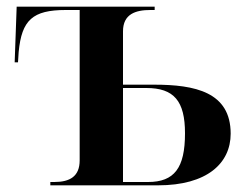

<svg xmlns="http://www.w3.org/2000/svg" viewBox="-20 -556 748 576"><path d="M131 0H454C601 0 672 -66 672 -155C672 -280 565 -302 442 -302H349V-462C349 -514 387 -526 431 -526H444V-536H30L24 -369H34L36 -400C45 -496 78 -526 177 -526H219V-75C219 -27 190 -10 143 -10H131ZM424 -10H349V-292H419C502 -292 535 -253 535 -156C535 -52 503 -10 424 -10Z"/></svg>

Font: Noto Serif Display SemiBold
Style: Regular
Weight: 600
Designer: Monotype Design Team
Foundry: Monotype Imaging Inc.
Version: Version 2.009